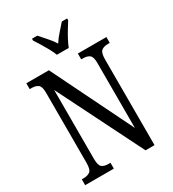

<svg xmlns="http://www.w3.org/2000/svg" viewBox="-219 -1048 1047 1165"><g transform="rotate(-30 304.0 -465.5)"><path d="M28 0V-41H40Q69 -41 86 -53.5Q103 -66 103 -113V-605Q103 -649 86 -661Q69 -673 43 -673H28V-714H186L463 -150V-605Q463 -649 446.5 -661Q430 -673 403 -673H389V-714H589V-673H574Q547 -673 530.5 -660Q514 -647 514 -601V0H451L154 -594V-113Q154 -66 169.5 -53.5Q185 -41 213 -41H229V0ZM275 -771Q267 -794 252 -820.5Q237 -847 221.5 -873Q206 -899 193 -918V-931H230Q251 -906 274.5 -880.5Q298 -855 316 -826Q334 -855 357.5 -880.5Q381 -906 402 -931H439V-918Q427 -899 411 -873Q395 -847 381 -820.5Q367 -794 358 -771Z"/></g></svg>

Font: Noto Serif Ethiopic ExtraCondensed
Style: Regular
Weight: 400
Width: 2
Designer: Monotype Design Team
Foundry: Monotype Imaging Inc.
Version: Version 2.102; ttfautohint (v1.8.4.7-5d5b)